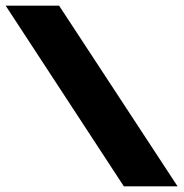

<svg xmlns="http://www.w3.org/2000/svg" viewBox="-20 -659 649 679"><path d="M418 0 0 -639H189L608 0Z"/></svg>

Font: Banana Brick
Style: Regular
Weight: 400
Designer: artmaker
Foundry: artmaker
Version: Version 4.000 2011 initial release